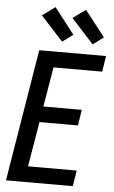

<svg xmlns="http://www.w3.org/2000/svg" viewBox="-63 -1023 632 1065"><g transform="rotate(5 252.5 -490.5)"><path d="M12 0 133 -735H505L491 -647H220L183 -426H397L383 -338H169L127 -88H398L384 0ZM425 -793 301 -929 372 -981 484 -837ZM255 -793 131 -929 202 -981 314 -837Z"/></g></svg>

Font: Iosevka Term Curly Semibold
Style: Italic
Weight: 600
Italic angle: -9°
Designer: Belleve Invis
Foundry: Belleve Invis
Version: Version 32.3.0